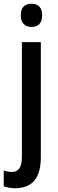

<svg xmlns="http://www.w3.org/2000/svg" viewBox="-48 -765 307 1025"><path d="M35 240Q18 240 1.5 237Q-15 234 -28 230V145Q-17 149 -5.5 151Q6 153 17 153Q42 153 55.5 133.5Q69 114 69 69V-540H170V75Q170 128 155.5 165Q141 202 111 220.5Q81 239 35 240ZM63 -683Q63 -716 78.5 -730.5Q94 -745 121 -745Q147 -745 162 -730Q177 -715 177 -683Q177 -652 162 -636.5Q147 -621 121 -621Q95 -621 79 -636.5Q63 -652 63 -683Z"/></svg>

Font: Noto Sans Bengali Condensed Medium
Style: Regular
Weight: 500
Width: 3
Designer: Jelle Bosma - Monotype Design Team
Foundry: Monotype Imaging Inc.
Version: Version 2.003